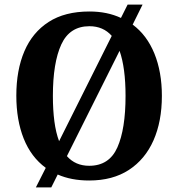

<svg xmlns="http://www.w3.org/2000/svg" viewBox="-20 -775 775 835"><path d="M179 -45Q115 -92 83 -172.5Q51 -253 51 -359Q51 -470 86 -552Q121 -634 191.5 -679.5Q262 -725 369 -725Q408 -725 442 -718Q476 -711 506 -697L535 -755H600L557 -668Q619 -622 651.5 -542Q684 -462 684 -358Q684 -247 647.5 -164.5Q611 -82 540.5 -36Q470 10 368 10Q290 10 231 -16L203 40H136ZM466 -619Q429 -661 369 -661Q283 -661 246.5 -581.5Q210 -502 210 -358Q210 -297 216.5 -247.5Q223 -198 237 -161ZM368 -54Q455 -54 490.5 -134Q526 -214 526 -358Q526 -419 519.5 -468Q513 -517 500 -554L271 -96Q308 -54 368 -54Z"/></svg>

Font: Noto Serif Tamil SemiCondensed
Style: Bold Italic
Weight: 700
Width: 4
Italic angle: -12°
Designer: Indian Type Foundry, Tom Grace, and the Monotype Design Team
Foundry: Monotype Imaging Inc.
Version: Version 2.003; ttfautohint (v1.8.4.7-5d5b)